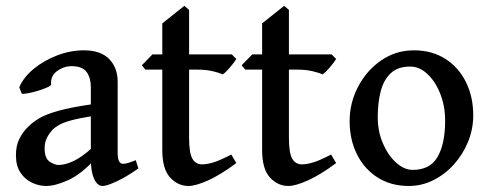

<svg xmlns="http://www.w3.org/2000/svg" viewBox="-20 -613 1648 647"><path d="M446.3 -45.4Q407.7 -18.1 374 -2.2Q340.3 13.7 325.7 13.7Q308.1 13.7 297.1 -10.5Q286.1 -34.7 286.1 -75.7V-320.3Q286.1 -350.6 271.7 -370.6Q257.3 -390.6 218.3 -390.1Q192.9 -389.2 171.4 -372.8Q149.9 -356.4 152.3 -329.1Q152.8 -324.7 139.9 -318.8Q127 -313 108.9 -307.4Q90.8 -301.8 74.7 -298.8Q58.6 -295.9 53.2 -297.4L44.9 -318.8Q59.1 -352.5 93.5 -380.9Q127.9 -409.2 172.6 -426.3Q217.3 -443.4 262.7 -443.4Q319.3 -443.4 347.9 -414.1Q376.5 -384.8 376.5 -337.4V-97.2Q376.5 -61 394.5 -61Q401.4 -61 410.4 -63.5Q419.4 -65.9 437.5 -73.2ZM290.5 -221.7Q245.1 -214.4 219.5 -207.3Q193.8 -200.2 180.2 -192.6Q166.5 -185.1 157.2 -175.8Q145.5 -163.1 137.9 -148.2Q130.4 -133.3 130.4 -113.3Q130.4 -79.1 147.5 -68.1Q164.6 -57.1 176.8 -57.1Q199.2 -57.1 226.8 -69.8Q254.4 -82.5 290.5 -114.7L294.4 -70.8Q251 -24.4 208.5 -5.4Q166 13.7 135.3 13.7Q111.3 13.7 87.9 2.7Q64.5 -8.3 49.1 -31Q33.7 -53.7 33.7 -89.8Q33.7 -122.6 45.4 -145.5Q57.1 -168.5 74.2 -185.1Q88.9 -200.2 110.8 -213.6Q132.8 -227.1 174.6 -239Q216.3 -251 290.5 -261.7Z M776.4 -63.5Q723.1 -23.9 681.2 -5.1Q639.2 13.7 615.2 13.7Q579.6 13.7 553.2 -14.9Q526.9 -43.5 526.9 -107.9V-378.4H469.7L458 -393.1L493.7 -429.7H526.9V-534.2L601.1 -593.3L617.2 -579.6V-429.7H761.2L776.4 -414.1Q767.6 -400.4 753.4 -384Q739.3 -367.7 730.5 -362.3Q719.2 -367.7 697 -373Q674.8 -378.4 644.5 -378.4H617.2V-149.4Q617.2 -97.7 628.2 -78.4Q639.2 -59.1 661.1 -59.1Q677.2 -59.1 699.7 -65.9Q722.2 -72.8 759.3 -92.3Z M1112.8 -63.5Q1059.6 -23.9 1017.6 -5.1Q975.6 13.7 951.7 13.7Q916 13.7 889.6 -14.9Q863.3 -43.5 863.3 -107.9V-378.4H806.2L794.4 -393.1L830.1 -429.7H863.3V-534.2L937.5 -593.3L953.6 -579.6V-429.7H1097.7L1112.8 -414.1Q1104 -400.4 1089.8 -384Q1075.7 -367.7 1066.9 -362.3Q1055.7 -367.7 1033.4 -373Q1011.2 -378.4 981 -378.4H953.6V-149.4Q953.6 -97.7 964.6 -78.4Q975.6 -59.1 997.6 -59.1Q1013.7 -59.1 1036.1 -65.9Q1058.6 -72.8 1095.7 -92.3Z M1574.7 -224.1Q1574.7 -178.2 1557.4 -135.5Q1540 -92.8 1509.8 -59.1Q1479.5 -25.4 1440.4 -5.9Q1401.4 13.7 1357.4 13.7Q1297.4 13.7 1252.4 -14.9Q1207.5 -43.5 1182.9 -93Q1158.2 -142.6 1158.2 -205.1Q1158.2 -266.6 1186.8 -321Q1215.3 -375.5 1264.4 -409.4Q1313.5 -443.4 1375.5 -443.4Q1435.5 -443.4 1480.5 -414.8Q1525.4 -386.2 1550 -336.7Q1574.7 -287.1 1574.7 -224.1ZM1480 -206.5Q1480 -255.4 1463.6 -296.9Q1447.3 -338.4 1420.4 -363.5Q1393.6 -388.7 1362.3 -388.7Q1320.3 -388.7 1296.6 -366.2Q1272.9 -343.8 1262.9 -305.2Q1252.9 -266.6 1252.9 -218.3Q1252.9 -169.9 1270.5 -129.4Q1288.1 -88.9 1315.2 -64.7Q1342.3 -40.5 1370.6 -40.5Q1429.7 -40.5 1454.8 -84.7Q1480 -128.9 1480 -206.5Z"/></svg>

Font: Namdhinggo Medium
Style: Regular
Weight: 500
Designer: Victor Gaultney
Foundry: SIL International
Version: Version 3.001